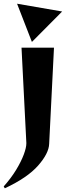

<svg xmlns="http://www.w3.org/2000/svg" viewBox="-38 -814 381 1035"><path d="M54 -794 297 -752 134 -588ZM-18 191Q22 146 49 101.5Q76 57 90 19.5Q104 -18 104 -41V-44L78 -557H253L227 -38Q225 13 167.5 78.5Q110 144 -12 201Z"/></svg>

Font: Reggae One
Style: Regular
Weight: 400
Designer: Fontworks Inc.
Foundry: Fontworks Inc.
Version: Version 1.100